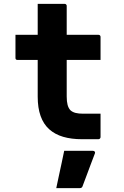

<svg xmlns="http://www.w3.org/2000/svg" viewBox="-20 -720 640 993"><path d="M60 -540H489Q494 -540 497 -537Q500 -534 500 -529Q500 -508 500 -489Q500 -470 500 -450.5Q500 -431 500 -410H71Q69 -410 66.5 -410.5Q64 -411 62.5 -412.5Q61 -414 60.5 -416Q60 -418 60 -421Q60 -442 60 -461.5Q60 -481 60 -500Q60 -519 60 -540ZM500 -132Q500 -102 500 -71.5Q500 -41 500 -11Q500 -7 497 -3.5Q494 0 489 0Q486 0 476.5 0Q467 0 454 0Q441 0 428 0Q415 0 404 0Q349 0 306.5 -12.5Q264 -25 234.5 -51.5Q205 -78 190 -120Q175 -162 175 -220Q175 -268 175 -315.5Q175 -363 175 -410Q175 -457 175 -504.5Q175 -552 175 -600Q175 -625 175 -650Q175 -675 175 -700Q210 -700 245 -700Q280 -700 314 -700Q318 -700 320 -698.5Q322 -697 323.5 -695Q325 -693 325 -689Q325 -631 325 -572Q325 -513 325 -454.5Q325 -396 325 -338Q325 -280 325 -221Q325 -195 329.5 -178Q334 -161 344 -150Q355 -140 371 -136Q387 -132 409 -132Q421 -132 432.5 -132Q444 -132 456 -132Q468 -132 480 -132ZM312 60Q337 60 361.5 60Q386 60 411 60Q436 60 460 60Q466 60 469.5 63.5Q473 67 471 73Q460 102 449.5 129.5Q439 157 429 184.5Q419 212 407 243Q406 247 402.5 250Q399 253 392 253Q370 253 338.5 253Q307 253 271 253Q278 220 285 187Q292 154 299 122Q306 90 312 60Z"/></svg>

Font: Recursive Monospace ExtraBold
Style: Regular
Weight: 800
Version: Version 1.047